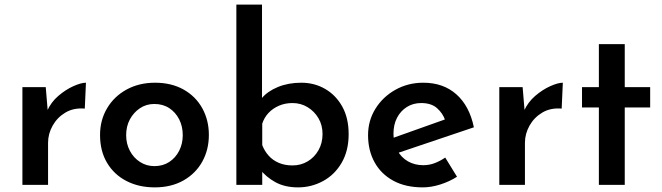

<svg xmlns="http://www.w3.org/2000/svg" viewBox="-20 -800 2867 831"><path d="M178 -423 188 -303 184 -320Q201 -358 232.5 -385Q264 -412 297.5 -427Q331 -442 352 -442L347 -330Q299 -334 263.5 -313Q228 -292 208 -256.5Q188 -221 188 -182V0H77V-423Z M413 -216Q413 -280 443.5 -331.5Q474 -383 528 -412.5Q582 -442 651 -442Q722 -442 774.5 -412.5Q827 -383 855.5 -331.5Q884 -280 884 -216Q884 -152 855.5 -100.5Q827 -49 774 -19Q721 11 650 11Q581 11 527.5 -16.5Q474 -44 443.5 -95Q413 -146 413 -216ZM526 -215Q526 -178 542 -147.5Q558 -117 586 -99Q614 -81 648 -81Q685 -81 712.5 -99Q740 -117 755.5 -147.5Q771 -178 771 -215Q771 -253 755.5 -283.5Q740 -314 712.5 -332Q685 -350 648 -350Q613 -350 585.5 -331.5Q558 -313 542 -283Q526 -253 526 -215Z M1270 11Q1213 11 1172 -11.5Q1131 -34 1104 -69L1115 -98V0H1003V-780H1114V-336L1113 -375Q1138 -405 1183 -423.5Q1228 -442 1284 -442Q1341 -442 1387.5 -415Q1434 -388 1461.5 -338.5Q1489 -289 1489 -219Q1489 -148 1459 -96Q1429 -44 1378.5 -16.5Q1328 11 1270 11ZM1246 -84Q1282 -84 1311.5 -101.5Q1341 -119 1358.5 -150Q1376 -181 1376 -220Q1376 -258 1358.5 -288Q1341 -318 1311.5 -336Q1282 -354 1246 -354Q1214 -354 1187.5 -342.5Q1161 -331 1142.5 -311.5Q1124 -292 1115 -265V-172Q1125 -146 1143 -126Q1161 -106 1187 -95Q1213 -84 1246 -84Z M1810 11Q1735 11 1682 -18Q1629 -47 1601 -98Q1573 -149 1573 -215Q1573 -278 1605 -329.5Q1637 -381 1691.5 -411.5Q1746 -442 1812 -442Q1899 -442 1955.5 -391.5Q2012 -341 2031 -249L1690 -134L1664 -197L1931 -292L1907 -279Q1897 -309 1872 -331.5Q1847 -354 1803 -354Q1768 -354 1741 -337Q1714 -320 1698.5 -290.5Q1683 -261 1683 -221Q1683 -179 1700 -148.5Q1717 -118 1746 -101.5Q1775 -85 1812 -85Q1838 -85 1861.5 -94Q1885 -103 1907 -118L1958 -35Q1925 -14 1885.5 -1.5Q1846 11 1810 11Z M2242 -423 2252 -303 2248 -320Q2265 -358 2296.5 -385Q2328 -412 2361.5 -427Q2395 -442 2416 -442L2411 -330Q2363 -334 2327.5 -313Q2292 -292 2272 -256.5Q2252 -221 2252 -182V0H2141V-423Z M2572 -609H2684V-423H2794V-335H2684V0H2572V-335H2499V-423H2572Z"/></svg>

Font: Josefin Sans Thin SemiBold
Style: Regular
Weight: 600
Version: Version 2.000